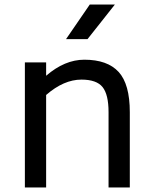

<svg xmlns="http://www.w3.org/2000/svg" viewBox="-20 -829 679 849"><path d="M90 0ZM554 -333V0H460V-333Q460 -411 433.5 -444Q407 -477 340 -477Q262 -477 184 -409V0H90V-553H184V-494Q266 -565 353 -565Q455 -565 504.5 -511Q554 -457 554 -333ZM377 -809H488L367 -656H272Z"/></svg>

Font: Biryani
Style: Regular
Weight: 400
Designer: Dan Reynolds and Mathieu Réguer
Foundry: Dan Reynolds and Mathieu Réguer
Version: Version 1.004; ttfautohint (v1.1) -l 5 -r 5 -G 72 -x 0 -D la